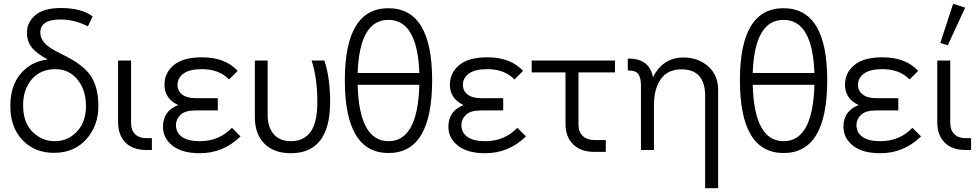

<svg xmlns="http://www.w3.org/2000/svg" viewBox="-20 -785 5129 1005"><path d="M262 15Q162 15 98 -51.5Q34 -118 34 -231Q34 -335 88 -399Q142 -463 230 -474Q173 -503 147 -536Q121 -569 121 -613Q121 -669 165.5 -706Q210 -743 298 -743Q407 -743 465 -699L440 -647Q370 -683 297 -683Q191 -683 191 -615Q191 -586 212.5 -560.5Q234 -535 306 -500Q413 -449 453.5 -390Q494 -331 495 -233Q496 -129 432.5 -57Q369 15 262 15ZM265 -46Q321 -46 360 -76Q399 -106 415 -146.5Q431 -187 430 -231Q429 -317 384.5 -370Q340 -423 270 -423Q192 -423 146.5 -370Q101 -317 101 -235Q101 -142 151 -94Q201 -46 265 -46Z M666 -468V-142Q666 -104 687 -83Q708 -62 745 -62H775V0H745Q675 0 636.5 -39Q598 -78 598 -147V-468Z M1026 17Q933 17 883 -22.5Q833 -62 833 -121Q833 -205 913 -235Q841 -268 841 -341Q841 -404 890 -444.5Q939 -485 1037 -485Q1159 -485 1224 -414L1179 -369Q1127 -423 1037 -423Q971 -423 940 -399.5Q909 -376 909 -341Q909 -309 934 -290Q959 -271 1005 -271H1120V-207H1005Q948 -207 924.5 -183.5Q901 -160 901 -131Q901 -91 932.5 -68.5Q964 -46 1026 -46Q1127 -46 1194 -116L1239 -71Q1149 17 1026 17Z M1502 17Q1414 17 1364 -33Q1314 -83 1314 -172V-468H1381V-182Q1381 -120 1412.5 -83Q1444 -46 1503 -46Q1570 -46 1605.5 -94.5Q1641 -143 1641 -252Q1641 -378 1611 -468H1678Q1708 -378 1708 -252Q1708 17 1502 17Z M2013 -742Q2242 -742 2242 -365Q2242 16 2014 16Q1785 16 1785 -365Q1785 -742 2013 -742ZM2013 -681Q1862 -681 1852 -403H2175Q2165 -681 2013 -681ZM2014 -46Q2167 -46 2175 -341H1852Q1860 -46 2014 -46Z M2520 17Q2427 17 2377 -22.5Q2327 -62 2327 -121Q2327 -205 2407 -235Q2335 -268 2335 -341Q2335 -404 2384 -444.5Q2433 -485 2531 -485Q2653 -485 2718 -414L2673 -369Q2621 -423 2531 -423Q2465 -423 2434 -399.5Q2403 -376 2403 -341Q2403 -309 2428 -290Q2453 -271 2499 -271H2614V-207H2499Q2442 -207 2418.5 -183.5Q2395 -160 2395 -131Q2395 -91 2426.5 -68.5Q2458 -46 2520 -46Q2621 -46 2688 -116L2733 -71Q2643 17 2520 17Z M2763 -406V-468H3199V-406H3008V-132Q3008 -95 3030.5 -73.5Q3053 -52 3091 -52H3151V10H3091Q3021 10 2980.5 -29Q2940 -68 2940 -137V-406Z M3558 -484Q3634 -484 3686.5 -438Q3739 -392 3739 -313V200H3671V-283Q3671 -422 3547 -422Q3475 -422 3439 -371Q3403 -320 3403 -234V0H3335V-336Q3335 -377 3321.5 -396.5Q3308 -416 3273 -416H3266V-478H3273Q3379 -478 3398 -381Q3450 -484 3558 -484Z M4081 -742Q4310 -742 4310 -365Q4310 16 4082 16Q3853 16 3853 -365Q3853 -742 4081 -742ZM4081 -681Q3930 -681 3920 -403H4243Q4233 -681 4081 -681ZM4082 -46Q4235 -46 4243 -341H3920Q3928 -46 4082 -46Z M4588 17Q4495 17 4445 -22.5Q4395 -62 4395 -121Q4395 -205 4475 -235Q4403 -268 4403 -341Q4403 -404 4452 -444.5Q4501 -485 4599 -485Q4721 -485 4786 -414L4741 -369Q4689 -423 4599 -423Q4533 -423 4502 -399.5Q4471 -376 4471 -341Q4471 -309 4496 -290Q4521 -271 4567 -271H4682V-207H4567Q4510 -207 4486.5 -183.5Q4463 -160 4463 -131Q4463 -91 4494.5 -68.5Q4526 -46 4588 -46Q4689 -46 4756 -116L4801 -71Q4711 17 4588 17Z M4941 -548 4902 -560 4969 -765 5032 -745ZM4954 -468V-142Q4954 -104 4975 -83Q4996 -62 5033 -62H5063V0H5033Q4963 0 4924.5 -39Q4886 -78 4886 -147V-468Z"/></svg>

Font: Didact Gothic
Style: Regular
Weight: 400
Designer: Daniel Johnson
Foundry: Daniel Johnson
Version: Version 2.101;PS 002.101;hotconv 1.0.88;makeotf.lib2.5.64775